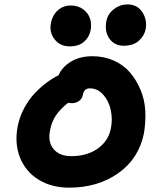

<svg xmlns="http://www.w3.org/2000/svg" viewBox="-20 -926 709 878"><path d="M545.9 -716.8Q503.4 -716.8 480.2 -749.5Q457 -782.2 466.8 -831.1Q473.1 -862.8 501 -884.3Q528.8 -905.8 562 -905.8Q608.4 -905.8 631.1 -870.1Q653.8 -834.5 646 -793Q640.1 -761.7 614.5 -739.3Q588.9 -716.8 545.9 -716.8ZM298.8 -713.9Q254.9 -713.9 229.7 -746.1Q204.6 -778.3 212.9 -820.8Q219.7 -856.9 244.4 -878.9Q269 -900.9 303.2 -900.9Q337.9 -900.9 361.3 -882.8Q384.8 -864.7 392.3 -838.9Q399.9 -813 394 -786.1Q388.2 -755.9 364 -734.9Q339.8 -713.9 298.8 -713.9ZM295.9 -67.9Q214.8 -67.9 155.5 -105Q96.2 -142.1 71 -206.5Q45.9 -271 61 -349.1Q69.8 -393.1 91.1 -432.4Q112.3 -471.7 139.6 -500.2Q167 -528.8 194.1 -548.8Q221.2 -568.8 248 -582Q263.7 -619.6 304.7 -644.3Q345.7 -668.9 402.8 -668.9Q455.6 -668.9 500 -649.2Q544.4 -629.4 573.7 -595.5Q603 -561.5 622.3 -516.1Q641.6 -470.7 644.3 -419.9Q647 -369.1 638.2 -315.9Q614.3 -199.7 520.5 -133.8Q426.8 -67.9 295.9 -67.9ZM209 -331.1Q197.8 -276.9 224.9 -244.4Q252 -211.9 306.2 -211.9Q377.4 -211.9 426.5 -246.3Q475.6 -280.8 486.8 -337.9Q495.6 -379.9 486.6 -422.4Q477.5 -464.8 451.9 -493.4Q426.3 -522 391.1 -522Q363.8 -522 358.9 -492.2Q355.5 -474.1 341.3 -464.1Q327.1 -454.1 309.1 -454.1Q297.9 -454.1 292 -456.1Q255.4 -427.7 235.8 -398.4Q216.3 -369.1 209 -331.1Z"/></svg>

Font: Shantell Sans Irregular Bouncy
Style: Bold Italic
Weight: 700
Italic angle: -11.31°
Designer: Stephen Nixon, Anya Danilova, Shantell Martin
Foundry: Arrow Type
Version: Version 1.006;[9816181b4]